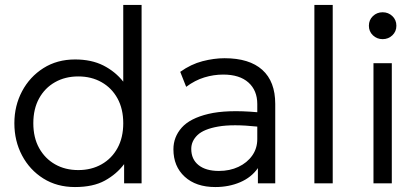

<svg xmlns="http://www.w3.org/2000/svg" viewBox="-20 -740 1684 775"><path d="M282.5 15Q210 15 155 -19.5Q100 -54 69 -112.5Q38 -171 38 -242.5Q38 -313 69 -371.5Q100 -430 155.2 -465Q210.5 -500 283 -500Q349 -500 397 -475.8Q445 -451.5 477.5 -410.5V-720H551.5V0H481V-77.5Q450.5 -37 403.2 -11Q356 15 282.5 15ZM296 -53.5Q349 -53.5 390 -76.8Q431 -100 454.2 -142.2Q477.5 -184.5 477.5 -242.5Q477.5 -300.5 454.2 -342.8Q431 -385 390 -408.2Q349 -431.5 296 -431.5Q243 -431.5 202 -408.2Q161 -385 137.8 -342.8Q114.5 -300.5 114.5 -242.5Q114.5 -184.5 138 -142.2Q161.5 -100 202.2 -76.8Q243 -53.5 296 -53.5Z M849 15Q771 15 725.5 -26.8Q680 -68.5 680 -137.5Q680 -187 713.5 -224.8Q747 -262.5 821.2 -280.2Q895.5 -298 1018.5 -287V-320Q1018.5 -375 982.8 -407Q947 -439 881 -439Q842.5 -439 804.8 -427.5Q767 -416 731.5 -389.5L707.5 -450Q751 -481 797.5 -493Q844 -505 886.5 -505Q986.5 -505 1038.8 -458Q1091 -411 1091 -320.5V0H1021V-61.5Q995 -24 949.5 -4.5Q904 15 849 15ZM752 -139Q752 -97 781.5 -73.5Q811 -50 863.5 -50Q907.5 -50 942.5 -66.5Q977.5 -83 998 -112Q1018.5 -141 1018.5 -178.5V-229Q919.5 -239.5 861 -229.2Q802.5 -219 777.2 -194.8Q752 -170.5 752 -139Z M1249 0V-720H1323V0Z M1487.5 0V-485H1561.5V0ZM1524.5 -582Q1501.5 -582 1485.2 -597.5Q1469 -613 1469 -636Q1469 -659.5 1485.2 -675Q1501.5 -690.5 1524.5 -690.5Q1547.5 -690.5 1563.8 -675Q1580 -659.5 1580 -636Q1580 -613 1563.8 -597.5Q1547.5 -582 1524.5 -582Z"/></svg>

Font: Geologica ExtraLight
Style: Regular
Weight: 200
Designer: Sindre Bremnes, Frode Helland
Foundry: Monokrom Skriftforlag AS
Version: Version 1.010; ttfautohint (v1.8.4.7-5d5b);gftools[0.9.28]